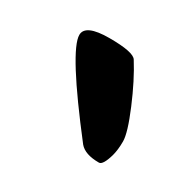

<svg xmlns="http://www.w3.org/2000/svg" viewBox="-59 -867 299 297"><g transform="rotate(30 90.5 -718.5)"><path d="M158 -652Q152 -631 145 -631Q120 -631 110 -643Q20 -759 20 -787Q20 -806 63 -806Q106 -806 112 -796Q129 -769 145 -731Q161 -693 161 -678Q161 -663 158 -652Z"/></g></svg>

Font: Pirata One
Style: Regular
Weight: 400
Designer: Rodrigo Fuenzalida, Nicolas Massi
Foundry: Rodrigo Fuenzalida, Nicolas Massi
Version: Version 1.001